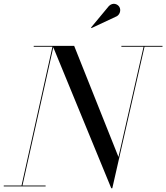

<svg xmlns="http://www.w3.org/2000/svg" viewBox="-55 -995 888 1025"><path d="M569 -908.5C585 -918 592 -941 582.5 -957.5C573 -974 547.5 -983.5 526.5 -963L431 -848L433.5 -845ZM-35 -4.5V0H188.5V-4.5H65L229.5 -742.5L539 10H544.5L716.5 -745.5H812.5V-750H593V-745.5H711.5L577.5 -157L341 -750H125V-745.5H225L60 -4.5Z"/></svg>

Font: Bodoni* 36pt
Style: Italic
Weight: 400
Italic angle: -13°
Version: Version 2.3